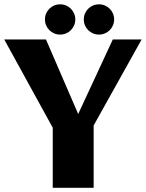

<svg xmlns="http://www.w3.org/2000/svg" viewBox="-21 -890 691 910"><path d="M650.4 -703.1 422.9 -295.4V0H229V-284.7L-1 -703.1H196.8L349.6 -349.6L513.7 -703.1ZM520 -797.9Q520 -783.2 514.4 -770Q508.8 -756.8 499 -747.1Q489.3 -737.3 476.1 -731.7Q462.9 -726.1 447.8 -726.1Q433.1 -726.1 419.9 -731.7Q406.7 -737.3 397 -747.1Q387.2 -756.8 381.6 -770Q376 -783.2 376 -797.9Q376 -812.5 381.6 -825.7Q387.2 -838.9 397 -848.6Q406.7 -858.4 419.9 -864Q433.1 -869.6 447.8 -869.6Q462.9 -869.6 476.1 -864Q489.3 -858.4 499 -848.6Q508.8 -838.9 514.4 -825.7Q520 -812.5 520 -797.9ZM335.9 -797.9Q335.9 -783.2 330.3 -770Q324.7 -756.8 314.9 -747.1Q305.2 -737.3 292 -731.7Q278.8 -726.1 263.7 -726.1Q249 -726.1 235.8 -731.7Q222.7 -737.3 212.9 -747.1Q203.1 -756.8 197.5 -770Q191.9 -783.2 191.9 -797.9Q191.9 -812.5 197.5 -825.7Q203.1 -838.9 212.9 -848.6Q222.7 -858.4 235.8 -864Q249 -869.6 263.7 -869.6Q278.8 -869.6 292 -864Q305.2 -858.4 314.9 -848.6Q324.7 -838.9 330.3 -825.7Q335.9 -812.5 335.9 -797.9Z"/></svg>

Font: Aclonica
Style: Regular
Weight: 400
Designer: Astigmatic (AOETI)
Foundry: Astigmatic (AOETI)
Version: Version 1.000